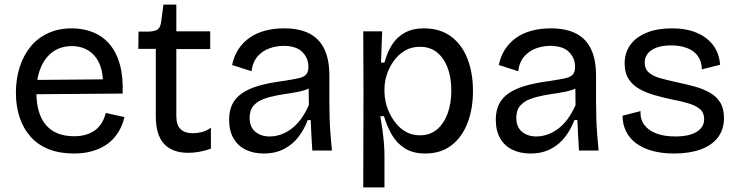

<svg xmlns="http://www.w3.org/2000/svg" viewBox="-20 -653 3203 833"><path d="M300 13Q239 13 192 -5.5Q145 -24 113.5 -59Q82 -94 65.5 -142.5Q49 -191 49 -250Q49 -311 65.5 -362Q82 -413 112.5 -450.5Q143 -488 188.5 -509Q234 -530 292 -530Q343 -530 385 -512.5Q427 -495 456.5 -460Q486 -425 500.5 -371.5Q515 -318 512 -247L107 -244V-306L456 -309L426 -267Q430 -329 414 -370Q398 -411 366 -432Q334 -453 292 -453Q245 -453 210.5 -429Q176 -405 157 -360Q138 -315 138 -251Q138 -159 179.5 -110.5Q221 -62 301 -62Q333 -62 357 -70Q381 -78 397 -91.5Q413 -105 423.5 -123.5Q434 -142 439 -163L520 -145Q511 -108 493 -79Q475 -50 447.5 -29.5Q420 -9 383 2Q346 13 300 13Z M798 10Q727 10 691.5 -29Q656 -68 656 -148V-441H580L581 -516H627Q653 -517 664.5 -526Q676 -535 679 -557L689 -633H745V-517H892V-440H745V-150Q745 -110 763.5 -92.5Q782 -75 816 -75Q835 -75 855.5 -80Q876 -85 895 -99V-8Q867 2 842.5 6Q818 10 798 10Z M1124 13Q1081 13 1047 -3Q1013 -19 993.5 -52Q974 -85 974 -134Q974 -172 987.5 -200Q1001 -228 1029.5 -248Q1058 -268 1103 -281Q1148 -294 1211 -302Q1249 -308 1273 -313Q1297 -318 1307.5 -329Q1318 -340 1318 -363Q1318 -401 1291.5 -427.5Q1265 -454 1210 -454Q1181 -454 1151 -444Q1121 -434 1099 -410Q1077 -386 1071 -344L987 -371Q995 -409 1013.5 -438Q1032 -467 1061 -488Q1090 -509 1128.5 -519.5Q1167 -530 1213 -530Q1278 -530 1321.5 -508Q1365 -486 1387 -440.5Q1409 -395 1409 -324V-211Q1409 -179 1410 -142.5Q1411 -106 1414 -69Q1417 -32 1420 0H1335Q1333 -33 1331 -66Q1329 -99 1328 -132H1315Q1301 -94 1276 -60.5Q1251 -27 1213 -7Q1175 13 1124 13ZM1150 -61Q1173 -61 1196 -68.5Q1219 -76 1242 -92.5Q1265 -109 1284.5 -135Q1304 -161 1320 -197L1319 -291L1346 -287Q1330 -271 1303.5 -262.5Q1277 -254 1245 -249.5Q1213 -245 1181 -239Q1149 -233 1122.5 -223Q1096 -213 1079.5 -194Q1063 -175 1063 -142Q1063 -102 1087.5 -81.5Q1112 -61 1150 -61Z M1556 160 1557 -260 1556 -517H1638L1633 -382L1648 -381Q1660 -427 1681.5 -460Q1703 -493 1737 -511.5Q1771 -530 1819 -530Q1889 -530 1936.5 -495Q1984 -460 2008 -398.5Q2032 -337 2032 -258Q2032 -180 2008 -118.5Q1984 -57 1938 -22Q1892 13 1825 13Q1771 13 1735.5 -10Q1700 -33 1679 -70Q1658 -107 1646 -149H1630Q1635 -121 1639 -91.5Q1643 -62 1645.5 -33.5Q1648 -5 1648 22V160ZM1802 -66Q1846 -66 1876 -91.5Q1906 -117 1922 -160.5Q1938 -204 1938 -260Q1938 -318 1921.5 -360.5Q1905 -403 1875 -426.5Q1845 -450 1802 -450Q1765 -450 1737 -433.5Q1709 -417 1689 -389.5Q1669 -362 1658.5 -330Q1648 -298 1648 -266V-254Q1648 -234 1653.5 -209Q1659 -184 1671.5 -159Q1684 -134 1702 -113Q1720 -92 1745 -79Q1770 -66 1802 -66Z M2281 13Q2238 13 2204 -3Q2170 -19 2150.5 -52Q2131 -85 2131 -134Q2131 -172 2144.5 -200Q2158 -228 2186.5 -248Q2215 -268 2260 -281Q2305 -294 2368 -302Q2406 -308 2430 -313Q2454 -318 2464.5 -329Q2475 -340 2475 -363Q2475 -401 2448.5 -427.5Q2422 -454 2367 -454Q2338 -454 2308 -444Q2278 -434 2256 -410Q2234 -386 2228 -344L2144 -371Q2152 -409 2170.5 -438Q2189 -467 2218 -488Q2247 -509 2285.5 -519.5Q2324 -530 2370 -530Q2435 -530 2478.5 -508Q2522 -486 2544 -440.5Q2566 -395 2566 -324V-211Q2566 -179 2567 -142.5Q2568 -106 2571 -69Q2574 -32 2577 0H2492Q2490 -33 2488 -66Q2486 -99 2485 -132H2472Q2458 -94 2433 -60.5Q2408 -27 2370 -7Q2332 13 2281 13ZM2307 -61Q2330 -61 2353 -68.5Q2376 -76 2399 -92.5Q2422 -109 2441.5 -135Q2461 -161 2477 -197L2476 -291L2503 -287Q2487 -271 2460.5 -262.5Q2434 -254 2402 -249.5Q2370 -245 2338 -239Q2306 -233 2279.5 -223Q2253 -213 2236.5 -194Q2220 -175 2220 -142Q2220 -102 2244.5 -81.5Q2269 -61 2307 -61Z M2905 13Q2852 13 2810 1.5Q2768 -10 2739.5 -31.5Q2711 -53 2696 -83.5Q2681 -114 2681 -151L2759 -171Q2757 -136 2775 -111.5Q2793 -87 2827.5 -74Q2862 -61 2910 -61Q2970 -61 3002.5 -81Q3035 -101 3035 -136Q3035 -164 3017 -179.5Q2999 -195 2967 -204.5Q2935 -214 2893 -222Q2856 -230 2820.5 -240Q2785 -250 2755 -266.5Q2725 -283 2707.5 -310Q2690 -337 2690 -377Q2690 -424 2714.5 -458Q2739 -492 2785 -511Q2831 -530 2895 -530Q2958 -530 3003.5 -510.5Q3049 -491 3075 -455.5Q3101 -420 3104 -372L3025 -352Q3024 -387 3007.5 -410Q2991 -433 2961 -444.5Q2931 -456 2892 -456Q2838 -456 2807.5 -436Q2777 -416 2777 -381Q2777 -354 2795.5 -338Q2814 -322 2845.5 -313.5Q2877 -305 2917 -296Q2956 -288 2992.5 -278Q3029 -268 3058 -252Q3087 -236 3104 -209.5Q3121 -183 3121 -141Q3121 -91 3094.5 -56.5Q3068 -22 3019.5 -4.5Q2971 13 2905 13Z"/></svg>

Font: Bricolage Grotesque 20pt
Style: Regular
Weight: 400
Version: Version 1.001;gftools[0.9.33.dev8+g029e19f]